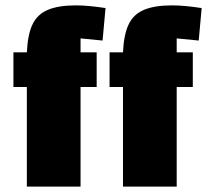

<svg xmlns="http://www.w3.org/2000/svg" viewBox="-20 -695 771 715"><path d="M280 0H80V-500Q83 -566 101 -604Q119 -642 158.5 -658.5Q198 -675 263 -675Q286 -675 313 -672.5Q340 -670 373 -665L362 -544L280 -552ZM340 -500V-371H30V-500ZM638 0H438V-500Q441 -566 459 -604Q477 -642 516.5 -658.5Q556 -675 621 -675Q644 -675 671 -672.5Q698 -670 731 -665L720 -544L638 -552ZM698 -500V-371H388V-500Z"/></svg>

Font: Changa ExtraBold
Style: Regular
Weight: 800
Designer: Eduardo Rodriguez Tunni
Foundry: Eduardo Rodriguez Tunni
Version: Version 3.002; ttfautohint (v1.8.2)